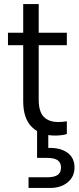

<svg xmlns="http://www.w3.org/2000/svg" viewBox="-20 -660 384 939"><path d="M248.9 3Q179.2 3 136.4 -38.2Q93.5 -79.5 93.5 -165.2V-438.9H19V-500H93.5V-640H169.3V-500H306.9V-438.9H169.3V-172.7Q169.3 -113.6 194.3 -88.4Q219.3 -63.3 264.1 -63.3Q288.1 -63.3 306.9 -66.8V-4.5Q295.4 -0.7 279.9 1.1Q264.4 3 248.9 3ZM119.6 207.1H209.7Q245.5 207.1 261.9 195.6Q278.3 184.1 278.3 159Q278.3 135 261.8 123.6Q245.3 112.2 209.7 112.2H161.3V-23.5H216.1V63.4Q274.9 61.6 309.6 86.7Q344.4 111.8 344.4 159Q344.4 204 311.1 231.6Q277.9 259.2 224.7 259.2H119.6Z"/></svg>

Font: AF Albert Sans Medium
Style: Regular
Weight: 500
Designer: Andreas Rasmussen
Foundry: a.Foundry
Version: Version 1.300;Glyphs 3.2 (3231)